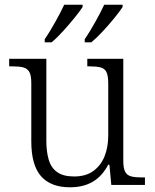

<svg xmlns="http://www.w3.org/2000/svg" viewBox="-20 -786 658 816"><path d="M277 10Q196 10 154.5 -37Q113 -84 113 -185V-433Q113 -466 104.5 -480.5Q96 -495 79 -499.5Q62 -504 33 -504H19V-536H177V-186Q177 -142 187 -107.5Q197 -73 223 -54.5Q249 -36 295 -36Q345 -36 377 -59.5Q409 -83 424.5 -122Q440 -161 440 -210V-431Q440 -464 432.5 -479.5Q425 -495 407.5 -499.5Q390 -504 361 -504H351V-536H504V-102Q504 -71 512 -56Q520 -41 537 -36.5Q554 -32 579 -32H596V0H453L445 -86H440Q414 -37 374 -13.5Q334 10 277 10ZM340 -619Q361 -650 384 -691Q407 -732 423 -766H501V-756Q490 -739 466.5 -710Q443 -681 416.5 -652.5Q390 -624 368 -606H340ZM170 -619Q191 -650 214 -691Q237 -732 253 -766H331V-756Q320 -739 296.5 -710Q273 -681 247 -652.5Q221 -624 199 -606H170Z"/></svg>

Font: Noto Serif Thai Light
Style: Regular
Weight: 300
Version: Version 2.001